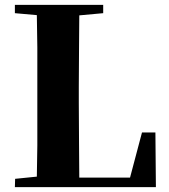

<svg xmlns="http://www.w3.org/2000/svg" viewBox="-20 -767 691 787"><path d="M41 0 42 -34 131 -43Q132 -107 133 -171Q133 -255 133 -324V-395Q133 -484 133 -572Q132 -639 131 -705L41 -713V-747H403V-713L305 -704Q304 -639 304 -575Q303 -488 303 -411V-346Q303 -263 304 -176Q304 -107 305 -39H513L562 -224H617L619 0Z"/></svg>

Font: Early Summer Mincho Heavy
Style: Regular
Weight: 900
Designer: GuiWonder
Version: Version 1.002